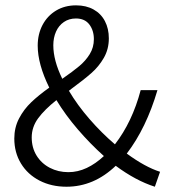

<svg xmlns="http://www.w3.org/2000/svg" viewBox="-20 -689 635 721"><path d="M414.6 -66.4Q332.5 12.2 229.5 12.2Q173.3 12.2 128.7 -10.7Q84 -33.7 58.8 -75Q33.7 -116.2 33.7 -168.9Q33.7 -210 51.5 -244.1Q69.3 -278.3 97.2 -304.9Q125 -331.5 165 -359.9Q121.6 -448.2 121.6 -517.6Q121.6 -560.5 139.6 -595Q157.7 -629.4 190.4 -649.2Q223.1 -668.9 265.6 -668.9Q303.7 -668.9 331.5 -653.3Q359.4 -637.7 374 -609.6Q388.7 -581.5 388.7 -544.9Q388.7 -504.4 369.9 -471.7Q351.1 -439 323.2 -414.6Q295.4 -390.1 249 -356Q245.6 -353 238.8 -348.1Q270.5 -294.4 315.9 -242.2Q361.3 -189.9 411.6 -147Q476.6 -231 508.3 -350.6H571.3Q529.3 -208 456.1 -112.3Q525.4 -61.5 581.1 -43.9L561.5 12.2Q489.7 -10.7 414.6 -66.4ZM332.5 -542Q332.5 -574.7 315.4 -597.2Q298.3 -619.6 265.1 -619.6Q239.3 -619.6 220 -606.4Q200.7 -593.3 190.4 -570.3Q180.2 -547.4 180.2 -519Q180.2 -461.9 213.9 -393.1Q253.9 -420.9 277.6 -440.7Q301.3 -460.4 316.9 -485.6Q332.5 -510.7 332.5 -542ZM370.1 -103Q318.8 -148.9 272.2 -203.1Q225.6 -257.3 191.9 -313Q147.5 -277.8 123.3 -244.9Q99.1 -211.9 99.1 -172.9Q99.1 -134.3 117.4 -104.7Q135.7 -75.2 167.2 -58.8Q198.7 -42.5 236.8 -42.5Q272 -42.5 305.7 -58.3Q339.4 -74.2 370.1 -103Z"/></svg>

Font: Varta
Style: Light
Weight: 300
Designer: Joana Correia, Viktoriya Grabowska, Eben Sorkin
Foundry: Sorkin Type
Version: Version 1.002; ttfautohint (v1.3) -l 8 -r 24 -G 200 -x 12 -H